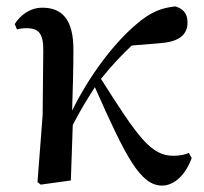

<svg xmlns="http://www.w3.org/2000/svg" viewBox="-20 -563 637 599"><path d="M486 16C521 16 558 -14 578 -70L569 -86C559 -81 542 -77 521 -77C451 -77 411 -134 295 -317C328 -358 360 -392 391 -421L477 -428C534 -432 565 -451 565 -493C565 -524 548 -537 527 -543C488 -539 452 -528 405 -487C332 -425 258 -325 205 -218C207 -282 209 -345 209 -405C210 -503 173 -539 112 -539C73 -539 43 -515 26 -488L33 -471C42 -474 52 -475 63 -475C101 -475 116 -458 115 -403L113 -204L97 5L107 13L201 0L207 -173C233 -223 251 -252 276 -291C373 -72 418 16 486 16Z"/></svg>

Font: Noto Serif SC SemiBold
Style: Regular
Weight: 600
Designer: Ryoko NISHIZUKA 西塚涼子 (kana & ideographs); Frank Grießhammer (Latin, Greek & Cyrillic); Wenlong ZHANG 张文龙 (bopomofo); San
Foundry: Adobe
Version: Version 2.001;hotconv 1.1.0;makeotfexe 2.6.0